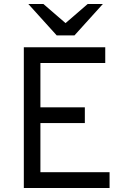

<svg xmlns="http://www.w3.org/2000/svg" viewBox="-20 -935 656 955"><path d="M98.5 0V-700H503.5V-621.5H181V-401H402V-323H181V-78.5H525V0ZM262 -759 121 -915H196L306 -820L416 -915H491.5L350.5 -759Z"/></svg>

Font: Overpass Mono
Style: Regular
Weight: 400
Designer: Delve Withrington, Dave Bailey
Foundry: Delve Fonts LLC
Version: Version 4.000